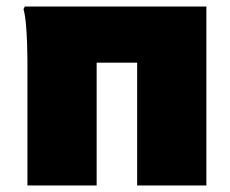

<svg xmlns="http://www.w3.org/2000/svg" viewBox="-20 -568 704 588"><path d="M64 0V-384Q64 -404 63 -434Q62 -464 59.5 -493Q57 -522 52 -540L56 -548H612V0H400V-376H276V0Z"/></svg>

Font: Kufam Black
Style: Regular
Weight: 900
Designer: Wael Morcos, Artur Schmal
Foundry: Original Type
Version: Version 1.301; ttfautohint (v1.8.3)